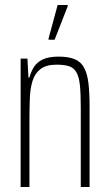

<svg xmlns="http://www.w3.org/2000/svg" viewBox="-20 -743 433 763"><path d="M62 0V-510H89L93 -435H97Q103 -458 115 -477Q127 -496 150.5 -507Q174 -518 213 -518Q253 -518 277.5 -507.5Q302 -497 314.5 -473.5Q327 -450 331.5 -412Q336 -374 336 -320V0H301V-315Q301 -371 297.5 -404.5Q294 -438 283.5 -456Q273 -474 254 -480Q235 -486 204 -486Q164 -486 141.5 -469Q119 -452 109.5 -422Q100 -392 98.5 -351.5Q97 -311 97 -264V0ZM173 -585V-590L209 -723H249V-718L197 -585Z"/></svg>

Font: Saira ExtraCondensed Thin
Style: Regular
Weight: 250
Width: 2
Designer: Hector Gatti with collaboration of the Omnibus-Type team
Foundry: Omnibus-Type
Version: Version 1.101